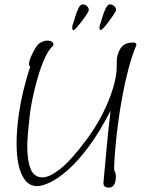

<svg xmlns="http://www.w3.org/2000/svg" viewBox="-20 -852 686 880"><path d="M478 8Q454 8 454 -14Q462 -100 469.5 -182.5Q477 -265 487 -345Q435 -244 384.5 -177Q334 -110 289 -71Q244 -32 208.5 -15.5Q173 1 151 1Q117 1 96 -25Q75 -51 65.5 -95Q56 -139 56 -193Q56 -251 64.5 -314.5Q73 -378 87.5 -438Q102 -498 119 -547Q113 -549 113 -558Q113 -571 121.5 -591Q130 -611 140.5 -628.5Q151 -646 157 -651Q168 -659 178.5 -662.5Q189 -666 198 -666Q210 -666 217.5 -661Q225 -656 225 -649Q225 -644 221 -640Q201 -622 183.5 -582Q166 -542 152 -493Q138 -444 128.5 -397.5Q119 -351 116 -320Q112 -281 108.5 -246Q105 -211 105 -180Q105 -116 120.5 -77.5Q136 -39 175 -39Q207 -39 256.5 -78Q306 -117 378 -214Q419 -269 449.5 -329Q480 -389 497.5 -446Q515 -503 515 -547V-569Q515 -602 532 -629.5Q549 -657 590 -657Q605 -657 605 -647V-645Q585 -598 568.5 -535Q552 -472 539.5 -403.5Q527 -335 519 -270Q511 -205 507 -153Q503 -101 503 -72Q511 -61 511 -43Q511 8 478 8ZM441 -714Q436 -714 436 -727Q436 -734 439 -741Q443 -751 449 -772.5Q455 -794 464 -813Q473 -832 484 -832Q495 -832 503.5 -824Q512 -816 512 -807Q512 -804 510 -800Q507 -794 497.5 -780Q488 -766 476.5 -750.5Q465 -735 455 -724.5Q445 -714 441 -714ZM316 -714Q311 -714 311 -726Q311 -734 314 -741Q318 -751 324 -772.5Q330 -794 339 -813Q348 -832 359 -832Q370 -832 378.5 -824Q387 -816 387 -807Q387 -804 385 -800Q382 -793 372.5 -779Q363 -765 351.5 -750Q340 -735 330.5 -724.5Q321 -714 316 -714Z"/></svg>

Font: Bilbo
Style: Regular
Weight: 400
Designer: Robert E. Leuschke
Foundry: Robert E. Leuschke
Version: Version 1.100